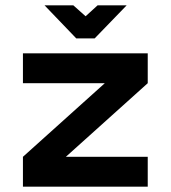

<svg xmlns="http://www.w3.org/2000/svg" viewBox="-20 -700 640 720"><path d="M66 -500V-388H373L66 -112V0H534V-112H227L534 -388V-500ZM147 -680 266 -556H335L455 -680H346L301 -639L255 -680Z"/></svg>

Font: LT Wave Mono Bold
Style: Regular
Weight: 700
Designer: Daniel Lyons
Version: Version 2.5 (Glyphs App)